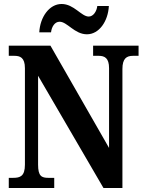

<svg xmlns="http://www.w3.org/2000/svg" viewBox="-20 -943 728 963"><path d="M416 -771C477 -771 522 -836 526 -913H468C465 -886 448 -860 425 -860C388 -860 351 -923 289 -923C227 -923 181 -857 177 -781H236C239 -808 254 -834 279 -834C317 -834 354 -771 416 -771ZM24 0H252V-51H223C189 -51 171 -59 171 -117V-563L499 0H594V-597C594 -650 615 -663 647 -663H675V-714H447V-663H475C505 -663 527 -652 527 -601V-201L233 -714H24V-663H52C80 -663 105 -655 105 -601V-117C105 -59 81 -51 46 -51H24Z"/></svg>

Font: Noto Serif Devanagari Condensed
Style: Bold
Weight: 700
Width: 3
Designer: Universal Thirst, Indian Type Foundry and the Monotype Design Team
Foundry: Monotype Imaging Inc.
Version: Version 2.004